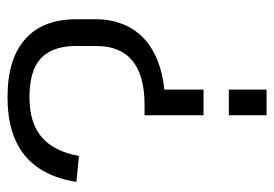

<svg xmlns="http://www.w3.org/2000/svg" viewBox="-132 -448 747 524"><g transform="rotate(90 242.0 -186.5)"><path d="M33 -74Q33 -109 43 -138.5Q53 -168 72 -191Q91 -214 119.5 -230Q148 -246 184.5 -254.5Q221 -263 266 -263L225 -234V-368H295V-207H266Q187 -207 146.5 -174Q106 -141 106 -75V-21Q106 22 121 51Q136 80 167 93.5Q198 107 246 107Q316 107 355 73.5Q394 40 406 -28L477 -21Q462 73 404.5 120Q347 167 246 167Q142 167 87.5 119Q33 71 33 -21ZM225 -437V-540H295V-437Z"/></g></svg>

Font: Pathway Extreme SemiCondensed Light
Style: Regular
Weight: 300
Width: 4
Version: Version 1.001;gftools[0.9.26]